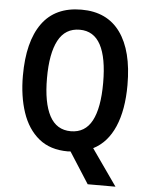

<svg xmlns="http://www.w3.org/2000/svg" viewBox="-59 -773 762 991"><g transform="rotate(5 321.5 -277.5)"><path d="M593 -358Q593 -229 555.5 -142Q518 -55 445 -18L577 170H433L330 9Q322 10 316 10Q224 10 165.5 -38Q107 -86 79 -169.5Q51 -253 51 -359Q51 -536 119 -630.5Q187 -725 323 -725Q456 -725 524.5 -630Q593 -535 593 -358ZM176 -358Q176 -230 212 -162.5Q248 -95 322 -95Q396 -95 431.5 -161.5Q467 -228 467 -358Q467 -488 431.5 -554.5Q396 -621 323 -621Q248 -621 212 -553.5Q176 -486 176 -358Z"/></g></svg>

Font: Noto Sans Malayalam Condensed SemiBold
Style: Regular
Weight: 600
Width: 3
Designer: Jelle Bosma - Monotype Design Team
Foundry: Monotype Imaging Inc.
Version: Version 2.104; ttfautohint (v1.8.4.7-5d5b)